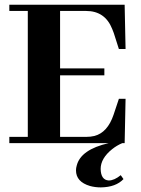

<svg xmlns="http://www.w3.org/2000/svg" viewBox="-20 -606 596 813"><path d="M511.7 -398.4 507.8 -585.9H19.5V-559.6H97.7V-26.4H19.5V0H440.4Q321.3 27.3 304.7 95.7Q301.8 105.5 301.8 115.2Q301.8 164.1 361.3 181.6Q382.8 187.5 407.2 187.5Q470.7 186.5 502.9 152.3L491.2 135.7Q463.9 158.2 440.4 158.2Q407.2 156.2 406.2 109.4Q406.2 64.5 455.1 25.4Q474.6 9.8 498 0H507.8L511.7 -187.5H483.4L460.9 -120.1Q435.5 -44.9 379.9 -30.3Q363.3 -26.4 344.7 -26.4H234.4V-287.1H421.9V-316.4H234.4V-559.6H344.7Q424.8 -559.6 455.1 -483.4Q459 -474.6 461.9 -465.8L483.4 -398.4Z"/></svg>

Font: Abhaya Libre ExtraBold
Style: Regular
Weight: 800
Designer: Pushpananda Ekanayake, Sol Matas, Pathum Egodawatta
Foundry: Mooniak
Version: Version 1.050 ; ttfautohint (v1.6)